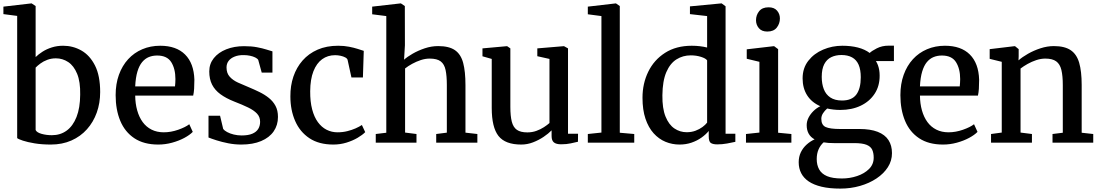

<svg xmlns="http://www.w3.org/2000/svg" viewBox="-23 -839 6472 1129"><path d="M-3 -756V-800L161 -819H163L186.5 -803.5V-503.5Q203.5 -520 227.2 -535.2Q251 -550.5 281.8 -560.2Q312.5 -570 348.5 -570Q406 -570 455.5 -542Q505 -514 535.5 -454Q566 -394 566 -297.5Q566 -233 546 -177Q526 -121 488.2 -78.8Q450.5 -36.5 396.8 -12.8Q343 11 276 11Q223.5 11 181 4Q138.5 -3 111.5 -12Q84.5 -21 78 -27V-745.5ZM305.5 -496Q278.5 -496 255.2 -487.2Q232 -478.5 214.5 -465.5Q197 -452.5 186.5 -441.5V-74.5Q193 -60 221.2 -52Q249.5 -44 282 -44Q332 -44 369 -71Q406 -98 427 -151.2Q448 -204.5 448.5 -282.5Q450 -358 430.5 -405.2Q411 -452.5 378 -474.2Q345 -496 305.5 -496Z M907.5 11Q823 11 767.2 -26Q711.5 -63 684.2 -128.5Q657 -194 657 -279.5Q657 -345.5 676.2 -399Q695.5 -452.5 730.5 -490.8Q765.5 -529 813.8 -549.5Q862 -570 919 -570Q1013.5 -570 1065.2 -518.5Q1117 -467 1120 -370.5Q1120 -340 1118.5 -317.2Q1117 -294.5 1113 -277H772Q772.5 -229.5 783.8 -189.8Q795 -150 816 -121.2Q837 -92.5 868.2 -76.8Q899.5 -61 940 -61Q982 -61 1024.8 -76Q1067.5 -91 1090 -108.5L1110.5 -63.5Q1092.5 -45 1060.8 -28Q1029 -11 989 0Q949 11 907.5 11ZM772 -331H1006Q1007 -339.5 1007.8 -352Q1008.5 -364.5 1008.5 -374Q1008.5 -434.5 984 -473.5Q959.5 -512.5 901 -512.5Q874.5 -512.5 852.2 -503.5Q830 -494.5 812.8 -473.8Q795.5 -453 785 -418Q774.5 -383 772 -331Z M1396 11Q1357 11 1319 3.5Q1281 -4 1250.5 -13.8Q1220 -23.5 1203 -30.5V-158.5H1271L1289.5 -80.5Q1296 -71.5 1312.5 -62.5Q1329 -53.5 1351.5 -48Q1374 -42.5 1398 -42.5Q1437 -42.5 1460.8 -52.8Q1484.5 -63 1495.5 -81Q1506.5 -99 1506.5 -123Q1506.5 -151.5 1488.2 -171Q1470 -190.5 1436 -207Q1402 -223.5 1354 -242Q1306 -261 1273.2 -285Q1240.5 -309 1224 -341.5Q1207.5 -374 1207.5 -419Q1207.5 -463.5 1234.2 -497Q1261 -530.5 1307.5 -549Q1354 -567.5 1412 -567.5Q1456 -567.5 1488.5 -561.2Q1521 -555 1543.5 -547.8Q1566 -540.5 1579 -537V-412H1516L1495.5 -486.5Q1491 -494.5 1478 -501Q1465 -507.5 1447.2 -511.2Q1429.5 -515 1410 -515Q1379.5 -515.5 1356.5 -506.2Q1333.5 -497 1321.2 -480.8Q1309 -464.5 1309 -442.5Q1309 -408.5 1327.8 -387.8Q1346.5 -367 1376.2 -353.5Q1406 -340 1439 -326.5Q1471.5 -313 1502.2 -298Q1533 -283 1557.8 -263.2Q1582.5 -243.5 1597 -216.5Q1611.5 -189.5 1611.5 -151.5Q1611.5 -103 1586.2 -66.5Q1561 -30 1512.5 -9.5Q1464 11 1396 11Z M1937 11Q1852.5 11 1796.5 -26.2Q1740.5 -63.5 1712.5 -127.8Q1684.5 -192 1684.5 -272Q1684 -334.5 1702.2 -388.5Q1720.5 -442.5 1756.2 -483.2Q1792 -524 1844.5 -547Q1897 -570 1965.5 -570Q2000.5 -570 2029.5 -564.2Q2058.5 -558.5 2080.2 -551.5Q2102 -544.5 2116 -540L2111 -383.5H2043.5L2021 -486.5Q2019 -495 2007.5 -501.2Q1996 -507.5 1979.8 -511Q1963.5 -514.5 1947.5 -514.5Q1904 -514.5 1871.2 -490.8Q1838.5 -467 1820 -420Q1801.5 -373 1801 -302.5Q1800.5 -241.5 1812.5 -196Q1824.5 -150.5 1846.2 -120.8Q1868 -91 1897.5 -76Q1927 -61 1961.5 -61Q1992.5 -61 2019.2 -67.8Q2046 -74.5 2068 -84.2Q2090 -94 2105 -104L2124.5 -62Q2108.5 -45.5 2079.5 -28.5Q2050.5 -11.5 2013.8 -0.2Q1977 11 1937 11Z M2248.5 -58.5V-744.5L2165.5 -755V-800L2332 -819H2334.5L2357.5 -803.5L2358 -573L2353 -488Q2371 -504.5 2403 -523Q2435 -541.5 2474.2 -554.8Q2513.5 -568 2553.5 -568Q2617.5 -568 2652.2 -544Q2687 -520 2700.5 -469.2Q2714 -418.5 2714 -338.5V-59L2784 -51V0H2542V-51L2604.5 -59V-339Q2604.5 -392.5 2597.2 -427Q2590 -461.5 2568.5 -478Q2547 -494.5 2503.5 -494.5Q2478 -494.5 2451.5 -485.8Q2425 -477 2400.8 -463.8Q2376.5 -450.5 2359 -436.5V-59.5L2426 -51V0H2186.5V-51Z M3276.5 9.5Q3248 9.5 3234.2 -1.5Q3220.5 -12.5 3220.5 -39V-72.5Q3202 -53.5 3173.5 -34.2Q3145 -15 3111.2 -2Q3077.5 11 3042 11Q2948 11 2908.2 -39.5Q2868.5 -90 2868.5 -204V-492.5L2814 -508V-554.5L2958 -567.5H2959L2978 -554.5V-210.5Q2978 -156.5 2986.5 -123.5Q2995 -90.5 3016.5 -75.5Q3038 -60.5 3078 -60.5Q3106.5 -60.5 3131.2 -69.5Q3156 -78.5 3175.5 -91.2Q3195 -104 3208 -115.5V-492.5L3136.5 -508.5V-554.5L3292 -567.5H3293.5L3317 -554.5V-52.5H3376L3375.5 -5.5Q3358 -1.5 3333.2 4Q3308.5 9.5 3276.5 9.5Z M3513.5 -59.5V-744.5L3433.5 -755V-800L3597.5 -819H3599L3621.5 -803.5V-58.5L3706.5 -51V0H3433.5V-51Z M3973 11Q3929.5 11 3890.2 -5.2Q3851 -21.5 3820.5 -55.2Q3790 -89 3772.5 -141Q3755 -193 3755 -264Q3755 -348 3789 -417.5Q3823 -487 3888 -528.5Q3953 -570 4045 -570Q4070 -570 4093 -567.2Q4116 -564.5 4135 -559.5V-744.5L4034 -756V-801.5L4218 -819H4220.5L4243.5 -802V-52.5H4301V-5Q4280.5 -0.5 4252.2 4.8Q4224 10 4194.5 10Q4170 10 4157.2 2Q4144.5 -6 4144.5 -37.5V-69Q4127.5 -48 4101.8 -29.8Q4076 -11.5 4043.2 -0.2Q4010.5 11 3973 11ZM4015 -61.5Q4043 -61.5 4066.5 -70.2Q4090 -79 4107.8 -92.2Q4125.5 -105.5 4135 -118V-484Q4127.5 -495.5 4099.5 -504.5Q4071.5 -513.5 4039 -513.5Q3992.5 -513.5 3955 -490Q3917.5 -466.5 3895.2 -415Q3873 -363.5 3872 -279Q3871 -201.5 3890.5 -153.5Q3910 -105.5 3942.8 -83.5Q3975.5 -61.5 4015 -61.5Z M4363.5 0V-51L4442.5 -59.5V-475.5L4368 -493.5V-549L4527 -567.5H4529L4552.5 -550V-58.5L4630.5 -51V0ZM4488.5 -653.5Q4456 -653.5 4439.2 -673.5Q4422.5 -693.5 4422.5 -720Q4422.5 -750 4440.8 -773Q4459 -796 4496 -796H4497Q4529.5 -796 4546.2 -776.5Q4563 -757 4563 -730.5Q4563 -700.5 4544.8 -677Q4526.5 -653.5 4489.5 -653.5Z M4918.5 270Q4854.5 270 4808.2 259Q4762 248 4732.2 227.8Q4702.5 207.5 4688 179Q4673.5 150.5 4673.5 115Q4673.5 82.5 4686.2 56.2Q4699 30 4720.5 10.8Q4742 -8.5 4767 -19.5Q4744 -32 4732.2 -53Q4720.5 -74 4720.5 -103Q4720.5 -125.5 4731.2 -146.8Q4742 -168 4760 -185.8Q4778 -203.5 4800.5 -214.5Q4749.5 -237 4723 -278.8Q4696.5 -320.5 4696.5 -378Q4696.5 -438.5 4730 -481.5Q4763.5 -524.5 4817 -547.2Q4870.5 -570 4930 -570Q4981 -570 5021.8 -559.5Q5062.5 -549 5091 -527.5Q5102 -539 5132.8 -554.8Q5163.5 -570.5 5202 -570.5H5233.5V-480H5127.5Q5134.5 -469 5139.5 -455.5Q5144.5 -442 5147 -426.8Q5149.5 -411.5 5149.5 -395Q5150 -333.5 5120.2 -288Q5090.5 -242.5 5038.2 -217.5Q4986 -192.5 4918 -192.5Q4897 -192.5 4877.8 -194.8Q4858.5 -197 4841 -201Q4826.5 -188.5 4816.5 -173Q4806.5 -157.5 4806.5 -140.5Q4806.5 -104 4831.8 -92.2Q4857 -80.5 4917 -80.5H5030Q5095.5 -80.5 5138.2 -63.8Q5181 -47 5201.5 -15.2Q5222 16.5 5222 61.5Q5222 106.5 5197.8 144.2Q5173.5 182 5131.2 210.2Q5089 238.5 5034.2 254.2Q4979.5 270 4918.5 270ZM4928 210.5Q4974 210.5 5016.8 196.2Q5059.5 182 5087 154.8Q5114.5 127.5 5114.5 88Q5114.5 60 5105.5 41Q5096.5 22 5071.8 12.2Q5047 2.5 4999.5 2.5H4880.5Q4864 2.5 4848.8 1.5Q4833.5 0.5 4820 -2Q4801 15 4790.2 39.8Q4779.5 64.5 4779.5 96.5Q4779.5 131.5 4793.8 157.2Q4808 183 4840.2 196.8Q4872.5 210.5 4928 210.5ZM4928 -248Q4986.5 -248 5012.5 -283.2Q5038.5 -318.5 5038.5 -384.5Q5038.5 -429.5 5025.8 -458.5Q5013 -487.5 4987.5 -501.5Q4962 -515.5 4924.5 -515.5Q4891 -515.5 4864.8 -502.8Q4838.5 -490 4823.8 -461.8Q4809 -433.5 4809 -387Q4809 -346.5 4821 -315Q4833 -283.5 4859.5 -265.8Q4886 -248 4928 -248Z M5522 11Q5437.5 11 5381.8 -26Q5326 -63 5298.8 -128.5Q5271.5 -194 5271.5 -279.5Q5271.5 -345.5 5290.8 -399Q5310 -452.5 5345 -490.8Q5380 -529 5428.2 -549.5Q5476.5 -570 5533.5 -570Q5628 -570 5679.8 -518.5Q5731.5 -467 5734.5 -370.5Q5734.5 -340 5733 -317.2Q5731.5 -294.5 5727.5 -277H5386.5Q5387 -229.5 5398.2 -189.8Q5409.5 -150 5430.5 -121.2Q5451.5 -92.5 5482.8 -76.8Q5514 -61 5554.5 -61Q5596.5 -61 5639.2 -76Q5682 -91 5704.5 -108.5L5725 -63.5Q5707 -45 5675.2 -28Q5643.5 -11 5603.5 0Q5563.5 11 5522 11ZM5386.5 -331H5620.5Q5621.5 -339.5 5622.2 -352Q5623 -364.5 5623 -374Q5623 -434.5 5598.5 -473.5Q5574 -512.5 5515.5 -512.5Q5489 -512.5 5466.8 -503.5Q5444.5 -494.5 5427.2 -473.8Q5410 -453 5399.5 -418Q5389 -383 5386.5 -331Z M5867.5 -59.5V-475.5L5796.5 -493V-550L5942.5 -567.5H5945.5L5967 -550V-508.5L5966 -484Q5988 -503.5 6021.8 -522.8Q6055.5 -542 6095.2 -555Q6135 -568 6174 -568Q6237 -568 6272.5 -544.2Q6308 -520.5 6322.8 -470Q6337.5 -419.5 6337.5 -339.5V-58.5L6405.5 -51V0H6166V-51L6226.5 -58.5V-339Q6226.5 -393 6218.2 -427.5Q6210 -462 6187.8 -478.2Q6165.5 -494.5 6123.5 -494.5Q6097.5 -494.5 6070.5 -485.5Q6043.5 -476.5 6019.5 -463Q5995.5 -449.5 5978 -436V-59.5L6045 -51V0H5804.5V-51Z"/></svg>

Font: Merriweather Light 18pt Medium
Style: Regular
Weight: 500
Version: Version 2.100